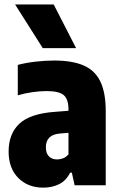

<svg xmlns="http://www.w3.org/2000/svg" viewBox="-20 -828 534 858"><path d="M173.5 10.5Q104.5 10.5 61.5 -33Q18.5 -76.5 18.5 -150.5Q18.5 -230.5 67.2 -275.8Q116 -321 229 -328.5L286 -333V-338.5Q286 -384.5 265 -402.8Q244 -421 188 -421Q159 -421 125 -416.2Q91 -411.5 59.5 -402V-538Q95.5 -547.5 139 -552.5Q182.5 -557.5 222 -557.5Q302 -557.5 353 -535.8Q404 -514 428.2 -464.2Q452.5 -414.5 452.5 -330.5V0H313.5L301 -56.5H293.5Q275 -20 243.8 -4.8Q212.5 10.5 173.5 10.5ZM185 -170Q185 -142.5 198.8 -129Q212.5 -115.5 235 -115.5Q247.5 -115.5 261 -120.2Q274.5 -125 286 -138V-234.5L250 -231.5Q185 -227 185 -170ZM171 -613 47.5 -808H220L320 -613Z"/></svg>

Font: Encode Sans Cnd XBd
Style: Regular
Weight: 800
Width: 3
Designer: Multiple Designers
Foundry: Impallari Type
Version: Version 3.002; ttfautohint (v1.8.3) -l 8 -r 50 -G 200 -x 14 